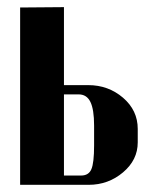

<svg xmlns="http://www.w3.org/2000/svg" viewBox="-20 -515 435 535"><path d="M158.2 -277.8H226.1Q281.7 -277.8 322.8 -242.7Q363.8 -207.5 363.8 -155.8V-118.2Q363.8 -69.3 322.8 -34.7Q281.7 0 227.1 0H36.1V-494.1L158.2 -495.1ZM242.2 -109.9V-165Q242.2 -210 231.9 -231Q221.7 -252 199.2 -252H158.2V-25.9H206.1Q227.1 -25.9 234.6 -43.5Q242.2 -61 242.2 -109.9Z"/></svg>

Font: Moniqa Black Heading
Style: Regular
Weight: 900
Designer: Rajesh Rajput
Foundry: Rajesh Rajput
Version: Version 1.000